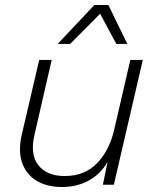

<svg xmlns="http://www.w3.org/2000/svg" viewBox="-20 -740 621 769"><path d="M228 9Q168 9 126.5 -16Q85 -41 68.5 -88.5Q52 -136 68 -204L137 -500H187L119 -204Q99 -122 133.5 -78.5Q168 -35 239 -35Q319 -35 368.5 -86Q418 -137 437 -219L502 -500H552L436 0H392L411 -92Q384 -44 336.5 -17.5Q289 9 228 9ZM211 -564 358 -720H414L490 -564H446L381 -685L261 -564Z"/></svg>

Font: Work Sans Light
Style: Italic
Weight: 300
Italic angle: -13°
Designer: Wei Huang
Foundry: Wei Huang
Version: Version 2.010; ttfautohint (v1.8.3)